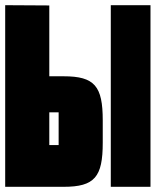

<svg xmlns="http://www.w3.org/2000/svg" viewBox="-20 -720 600 740"><path d="M225 0C345 0 376 -38 376 -170V-256C376 -388 345 -426 225 -426H170V-699L0 -700V0ZM560 0V-700H407V0ZM206 -287V-161H170V-287Z"/></svg>

Font: Queering Heavy
Style: Bold
Weight: 900
Designer: Adam Naccarato
Foundry: adamnac
Version: Version 2.000;hotconv 1.0.109;makeotfexe 2.5.65596